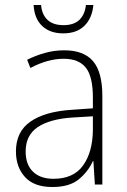

<svg xmlns="http://www.w3.org/2000/svg" viewBox="-20 -741 508 771"><path d="M238 -539Q316 -539 353.5 -495.5Q391 -452 391 -355V0H361L355 -94H353Q334 -52 296.5 -21Q259 10 190 10Q117 10 80.5 -30Q44 -70 44 -133Q44 -212 102 -252.5Q160 -293 267 -300L353 -306V-349Q353 -434 324.5 -469.5Q296 -505 236 -505Q204 -505 171 -496Q138 -487 102 -468L89 -501Q123 -518 160.5 -528.5Q198 -539 238 -539ZM270 -269Q180 -263 131.5 -230.5Q83 -198 83 -133Q83 -80 112.5 -51.5Q142 -23 195 -23Q275 -23 313.5 -76.5Q352 -130 353 -219V-274ZM355 -721Q350 -668 319 -637.5Q288 -607 234 -607Q181 -607 149.5 -636.5Q118 -666 115 -721H145Q148 -683 170.5 -661.5Q193 -640 235 -640Q277 -640 299 -661.5Q321 -683 325 -721Z"/></svg>

Font: Noto Sans Ethiopic SemiCondensed ExtraLight
Style: Regular
Weight: 200
Width: 4
Designer: Monotype Design Team
Foundry: Monotype Imaging Inc.
Version: Version 2.102; ttfautohint (v1.8.4.7-5d5b)